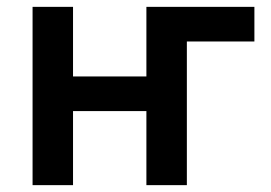

<svg xmlns="http://www.w3.org/2000/svg" viewBox="-20 -540 790 560"><path d="M75 0V-520H193V-317H407V-520H722V-419H525V0H407V-216H193V0Z"/></svg>

Font: Zed Sans Extended
Style: Bold
Weight: 700
Width: 7
Designer: Belleve Invis
Foundry: Belleve Invis
Version: Version 1.0.0; ttfautohint (v1.8.4)